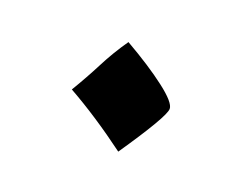

<svg xmlns="http://www.w3.org/2000/svg" viewBox="-50 -443 469 370"><g transform="rotate(20 185.0 -257.5)"><path d="M89.8 -236.8Q108.9 -268.6 124.8 -299.6Q140.6 -330.6 161.1 -359.9Q213.9 -329.6 246.8 -304.2Q279.8 -278.8 279.8 -266.1Q279.8 -250 214.8 -154.8Q149.9 -203.1 89.8 -236.8Z"/></g></svg>

Font: Droid Persian Naskh
Style: Regular
Weight: 400
Designer: Pascal Zoghbi
Foundry: Ascender Corporation
Version: Version 1.00